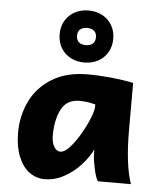

<svg xmlns="http://www.w3.org/2000/svg" viewBox="-56 -862 761 923"><g transform="rotate(5 324.0 -401.0)"><path d="M419.9 -130.9V-151.4Q401.4 -112.8 366.9 -75Q332.5 -37.1 287.4 -12.5Q242.2 12.2 193.8 12.2Q152.3 12.2 119.1 -12.5Q85.9 -37.1 66.7 -85.2Q47.4 -133.3 47.4 -200.2Q47.4 -281.7 81.3 -351.8Q115.2 -421.9 185.1 -464.8Q254.9 -507.8 357.4 -507.8Q412.6 -507.8 472.2 -501.7Q531.7 -495.6 577.6 -485.8V-258.8Q577.6 -91.3 609.4 0H450.2Q439.9 -12.2 429.9 -58.8Q419.9 -105.5 419.9 -130.9ZM328.1 -377.4Q267.6 -377.4 241.2 -327.4Q214.8 -277.3 214.8 -200.2Q214.8 -167 227.1 -146.5Q239.3 -126 257.3 -126Q283.2 -126 317.9 -171.4Q352.5 -216.8 378.9 -273.9Q405.3 -331.1 405.3 -355V-367.2Q387.2 -371.6 369.4 -374.5Q351.6 -377.4 328.1 -377.4ZM334.5 -730Q314 -730 301.5 -719.7Q289.1 -709.5 289.1 -688.5Q289.1 -667.5 301.5 -657.2Q314 -647 334.5 -647Q355.5 -647 367.9 -657.2Q380.4 -667.5 380.4 -688.5Q380.4 -709.5 367.9 -719.7Q355.5 -730 334.5 -730ZM334.5 -814Q371.6 -814 401.1 -798.1Q430.7 -782.2 447.3 -753.7Q463.9 -725.1 463.9 -688.5Q463.9 -651.9 447.3 -623.3Q430.7 -594.7 401.1 -578.9Q371.6 -563 334.5 -563Q297.4 -563 267.8 -578.9Q238.3 -594.7 221.7 -623.3Q205.1 -651.9 205.1 -688.5Q205.1 -725.1 221.7 -753.7Q238.3 -782.2 267.8 -798.1Q297.4 -814 334.5 -814Z"/></g></svg>

Font: Lesson One Extra
Style: Regular
Weight: 800
Designer: But Ko, Victor Gaultney, Annie Olsen, Julie Remington, Don Collingsworth, Eric Hays, Becca Hirsbrunner
Version: Version 1.100